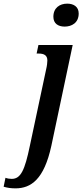

<svg xmlns="http://www.w3.org/2000/svg" viewBox="-146 -783 452 1054"><path d="M209 -637C247 -637 286 -657 286 -709C286 -747 257 -763 223 -763C182 -763 147 -740 147 -691C147 -654 173 -637 209 -637ZM-61 251C24 251 96 202 136 17L253 -536H65L55 -489H66C95 -489 114 -480 114 -451C114 -441 112 -421 107 -401L18 17C-10 152 -32 199 -82 199C-93 199 -106 197 -116 193L-126 242C-106 248 -86 251 -61 251Z"/></svg>

Font: Noto Serif Condensed SemiBold
Style: Italic
Weight: 600
Width: 3
Italic angle: -12°
Designer: Monotype Design Team
Foundry: Monotype Imaging Inc.
Version: Version 2.014